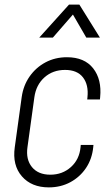

<svg xmlns="http://www.w3.org/2000/svg" viewBox="-20 -800 480 832"><path d="M385 -172 384 -162Q379 -111.5 352.8 -72.2Q326.5 -33 284.8 -10.5Q243 12 191.5 12Q116.5 12 74.8 -36Q33 -84 44 -162L74 -379Q81 -429.5 108.2 -468.5Q135.5 -507.5 177.2 -529.8Q219 -552 270 -552Q346 -552 383.8 -503.8Q421.5 -455.5 414 -379L413 -369H358L359 -379Q364.5 -432.5 339.5 -464.8Q314.5 -497 262 -497Q209 -497 172.8 -464.8Q136.5 -432.5 129 -379L99 -162Q91.5 -109 118.5 -76Q145.5 -43 198 -43Q250.5 -43 287.2 -76Q324 -109 329 -162L330 -172ZM150 -637 279 -780H324L413 -637H354L296 -737L209 -637Z"/></svg>

Font: Mohave Light Light
Style: Italic
Weight: 300
Italic angle: -8°
Version: Version 2.003